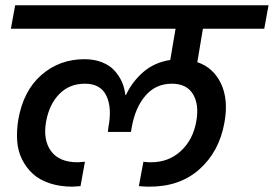

<svg xmlns="http://www.w3.org/2000/svg" viewBox="-20 -760 1031 723"><path d="M825.2 -298.8Q805.7 -189 730.7 -122.3Q655.8 -55.7 539.1 -57.1Q525.4 -57.1 502.9 -59.1L520 -150.9Q535.6 -148.9 547.9 -148.9Q615.2 -148.9 661.1 -191.4Q707 -233.9 719.2 -303.2Q730.5 -365.7 706.8 -405.3Q683.1 -444.8 627 -444.8Q566.9 -444.8 528.1 -400.1Q489.3 -355.5 476.1 -280.8L473.1 -263.2H386.2L388.2 -280.8Q402.3 -354 380.6 -399.4Q358.9 -444.8 299.8 -444.8Q241.2 -444.8 203.4 -406Q165.5 -367.2 153.8 -303.2Q141.1 -233.9 171.9 -191.4Q202.6 -148.9 272.9 -148.9Q280.3 -148.9 299.8 -150.9L283.2 -59.1Q258.8 -57.1 252.9 -57.1Q205.6 -57.1 167.2 -69.8Q128.9 -82.5 104 -105.2Q79.1 -127.9 63.2 -159.4Q47.4 -190.9 44.7 -228.8Q42 -266.6 48.8 -309.1Q67.9 -418.5 136 -477.8Q204.1 -537.1 297.9 -537.1Q335.4 -537.1 364.5 -525.4Q393.6 -513.7 411.4 -493.9Q429.2 -474.1 439.2 -451.2Q449.2 -428.2 452.1 -401.9H454.1Q477.5 -452.1 519.3 -488.5Q561 -524.9 621.1 -534.2L641.1 -651.9H21L37.1 -740.2H991.2L975.1 -651.9H744.1L723.1 -525.9Q783.7 -505.4 812.3 -445.1Q840.8 -384.8 825.2 -298.8Z"/></svg>

Font: Poppins Medium
Style: Italic
Weight: 500
Italic angle: -10°
Designer: Ninad Kale (Devanagari), Jonny Pinhorn (Latin)
Foundry: Indian Type Foundry
Version: Version 3.200;PS 1.000;hotconv 16.6.54;makeotf.lib2.5.65590